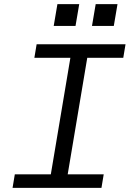

<svg xmlns="http://www.w3.org/2000/svg" viewBox="-20 -913 640 933"><path d="M41 0 52 -66H227L322 -632H147L158 -698H590L579 -632H404L309 -66H484L473 0ZM365 -893 347 -787H241L259 -893ZM551 -893 533 -787H427L445 -893Z"/></svg>

Font: iA Writer Mono V
Style: Regular
Weight: 400
Italic angle: -9.5°
Designer: Mike Abbink, Paul van der Laan, Pieter van Rosmalen
Foundry: Bold Monday
Version: Version 2.000